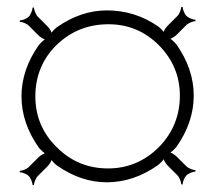

<svg xmlns="http://www.w3.org/2000/svg" viewBox="-20 -615 620 554"><path d="M539 -339C539 -391 522 -440 489 -487C484 -493 472 -505 466 -506L465 -502C471 -501 484 -509 490 -515L518 -543C524 -549 538 -554 544 -554V-558C538 -558 524 -563 518 -569C512 -575 507 -589 507 -595H503C503 -589 498 -575 492 -569L464 -541C458 -535 450 -523 451 -517H455C454 -523 442 -535 436 -539C391 -570 342 -585 288 -585C239 -585 191 -569 145 -537C139 -533 127 -521 126 -515H130C131 -520 123 -533 118 -538L89 -567C83 -573 78 -587 78 -593H74C74 -587 69 -573 63 -567C57 -561 44 -556 37 -556V-552C44 -552 57 -547 63 -541L91 -513C97 -507 110 -499 116 -500L115 -504C109 -503 97 -491 92 -485C59 -438 42 -389 42 -337C42 -285 59 -236 92 -189C97 -183 109 -171 115 -170L116 -174C110 -175 97 -167 91 -161L63 -133C57 -127 44 -122 37 -122V-118C44 -118 57 -113 63 -107C69 -101 74 -87 74 -81H78C78 -87 83 -101 89 -107L118 -136C123 -141 131 -154 130 -159H126C127 -153 139 -141 145 -137C191 -105 239 -89 288 -89C339 -89 388 -105 435 -138C442 -143 454 -155 455 -161L451 -162C450 -156 458 -143 464 -137L492 -109C498 -103 503 -90 503 -83H507C507 -90 512 -103 518 -109C524 -115 538 -120 544 -120V-124C538 -124 524 -129 518 -135L490 -163C484 -169 471 -177 465 -176L466 -172C472 -173 484 -185 489 -191C522 -238 539 -287 539 -339ZM499 -339C499 -282 479 -232 439 -191C398 -150 349 -129 292 -129C234 -129 185 -149 144 -190C103 -230 82 -279 82 -337C82 -396 103 -446 144 -486C185 -525 234 -545 293 -545C350 -545 398 -525 439 -484C479 -443 499 -395 499 -339Z"/></svg>

Font: Gamestation Storm
Style: Regular
Weight: 400
Designer: Jonas Hecksher
Foundry: Jonas Hecksher, Playtypeª, e-types AS
Version: Version 1.003